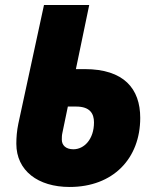

<svg xmlns="http://www.w3.org/2000/svg" viewBox="-20 -734 616 764"><path d="M257 10C430 10 538 -103 538 -265C538 -381 473 -459 317 -459H282L335 -714H155L53 -242C47 -213 45 -187 45 -162C45 -55 131 10 257 10ZM272 -140C241 -140 226 -157 226 -178C226 -185 226 -196 228 -204L250 -310H283C338 -310 354 -282 354 -247C354 -180 315 -140 272 -140Z"/></svg>

Font: Noto Sans UI SemiCondensed Black
Style: Italic
Weight: 900
Width: 4
Italic angle: -372°
Designer: Monotype Design Team
Foundry: Monotype Imaging Inc.
Version: Version 1.901